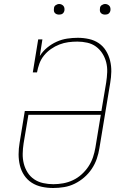

<svg xmlns="http://www.w3.org/2000/svg" viewBox="-20 -932 640 960"><path d="M246 8Q217 8 189 2Q161 -4 138.5 -18.5Q116 -33 101 -55.5Q86 -78 79.5 -105Q73 -132 73 -160.5Q73 -189 78 -218L104 -377H487L511 -520Q515 -546 516 -571.5Q517 -597 511 -620.5Q505 -644 492 -664.5Q479 -685 460 -699Q441 -713 416.5 -718.5Q392 -724 367 -724Q344 -724 321.5 -721Q299 -718 277 -709.5Q255 -701 235 -687Q215 -673 200 -654.5Q185 -636 177 -614Q169 -592 165 -570H144L171 -735H192L179 -652Q194 -676 216 -694Q238 -712 263.5 -723.5Q289 -735 316 -739Q343 -743 369 -743Q397 -743 424.5 -737Q452 -731 474 -716Q496 -701 510 -678Q524 -655 530.5 -628.5Q537 -602 536.5 -574Q536 -546 531 -517L477 -191Q473 -165 464 -138.5Q455 -112 439 -88Q423 -64 401 -45Q379 -26 353.5 -13.5Q328 -1 300.5 3.5Q273 8 246 8ZM247 -11Q271 -11 296 -15.5Q321 -20 344.5 -31Q368 -42 388 -60Q408 -78 422.5 -100Q437 -122 445 -146Q453 -170 457 -194L484 -358H122L98 -215Q94 -189 93.5 -163.5Q93 -138 99 -114Q105 -90 118 -69.5Q131 -49 151 -35.5Q171 -22 196 -16.5Q221 -11 247 -11ZM505 -859Q499 -859 493.5 -861Q488 -863 484 -867.5Q480 -872 479.5 -878.5Q479 -885 480 -891Q480 -896 482.5 -900Q485 -904 489 -906.5Q493 -909 497 -910.5Q501 -912 506 -912Q512 -912 517.5 -909.5Q523 -907 527 -902.5Q531 -898 532 -891.5Q533 -885 532 -879Q531 -874 528.5 -870Q526 -866 522.5 -863.5Q519 -861 514.5 -860Q510 -859 505 -859ZM275 -859Q269 -859 263.5 -861Q258 -863 254 -867.5Q250 -872 249.5 -878.5Q249 -885 250 -891Q250 -896 252.5 -900Q255 -904 259 -906.5Q263 -909 267 -910.5Q271 -912 276 -912Q282 -912 287.5 -909.5Q293 -907 297 -902.5Q301 -898 302 -891.5Q303 -885 302 -879Q301 -874 298.5 -870Q296 -866 292.5 -863.5Q289 -861 284.5 -860Q280 -859 275 -859Z"/></svg>

Font: Iosevka HT Thin Extended
Style: Italic
Weight: 100
Width: 7
Italic angle: -9°
Monospace: yes
Designer: Belleve Invis
Foundry: Belleve Invis
Version: Version 32.3.0; ttfautohint (v1.8.4)